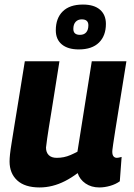

<svg xmlns="http://www.w3.org/2000/svg" viewBox="-20 -813 588 843"><path d="M154 10Q89 10 55.5 -21Q22 -52 22 -104Q22 -117 24 -136Q26 -155 31 -185.5Q36 -216 43.5 -263.5Q51 -311 62.5 -380Q74 -449 89 -544H241Q229 -470 220.5 -415Q212 -360 205.5 -321Q199 -282 194.5 -253.5Q190 -225 187 -204Q184 -183 182 -165Q182 -144 194 -132Q206 -120 229 -120Q245 -120 260 -123Q275 -126 290 -132.5Q305 -139 320 -147L383 -544H535Q517 -431 505 -358Q493 -285 486.5 -243Q480 -201 477 -181Q474 -161 473.5 -155Q473 -149 473 -147Q473 -133 478.5 -126.5Q484 -120 493 -120Q496 -120 501.5 -121Q507 -122 514 -124L506 -17Q488 -4 463.5 3Q439 10 416 10Q381 10 355.5 -7.5Q330 -25 321 -53Q293 -32 265.5 -18Q238 -4 210 3Q182 10 154 10ZM326 -596Q278 -596 251.5 -618Q225 -640 225 -680Q225 -733 255.5 -763Q286 -793 344 -793Q393 -793 419 -770.5Q445 -748 445 -708Q445 -656 414.5 -626Q384 -596 326 -596ZM331 -660Q349 -660 358.5 -671Q368 -682 368 -702Q368 -728 339 -728Q322 -728 312 -717Q302 -706 302 -686Q302 -660 331 -660Z"/></svg>

Font: Georama ExtraCondensed Thin
Style: Bold Italic
Weight: 700
Italic angle: -9°
Version: Version 1.001